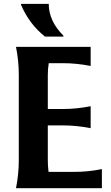

<svg xmlns="http://www.w3.org/2000/svg" viewBox="-20 -982 581 1002"><path d="M89.8 -961.9H234.4Q234.4 -872.1 311 -795.9V-791H214.8Q132.3 -856.4 89.8 -957ZM63.5 0Q78.1 -73.2 78.1 -146V-590.3Q78.1 -664.1 63.5 -737.3H453.1V-637.7Q379.9 -652.3 306.6 -652.3H234.4Q229.5 -622.6 229.5 -590.8V-413.1H306.6Q379.9 -413.1 453.1 -427.7V-313Q379.9 -327.6 306.6 -327.6H229.5V-146.5Q229.5 -114.7 233.4 -85H365.2Q442.4 -85 511.7 -99.6V0Z"/></svg>

Font: Classica
Style: Bold
Weight: 700
Designer: Wojciech Kalinowski "wmk69" (wmk69@o2.pl)
Foundry: Wojciech Kalinowski "wmk69" (wmk69@o2.pl)
Version: Version 2.1.1; 2021-05-14